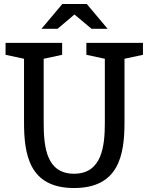

<svg xmlns="http://www.w3.org/2000/svg" viewBox="-20 -936 748 967"><path d="M700 -660V-720H415V-660L508 -640V-317C508 -199 493 -61 353 -61C214 -61 200 -195 200 -319V-640L293 -660V-720H8V-660L101 -640V-321C101 -158 127 11 353 11C579 11 607 -157 607 -319V-640ZM417 -916H294L189 -791H270L355 -863L441 -791H522Z"/></svg>

Font: Hermeneus One
Style: Regular
Weight: 400
Designer: Rodrigo Fuenzalida, Pablo Impallari
Foundry: Pablo Impallari, Rodrigo Fuenzalida
Version: Version 1.002